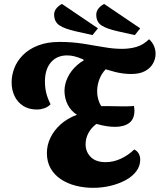

<svg xmlns="http://www.w3.org/2000/svg" viewBox="-20 -912 793 954"><path d="M442.7 21.3Q397.7 21.3 356.2 10.7Q314.7 0 282.3 -21.5Q250 -43 231.5 -75.5Q213 -108 213 -151.7Q213 -190.3 230.2 -226.8Q247.3 -263.3 280.7 -293.5Q314 -323.7 362.3 -341.7Q332 -361 316.3 -392.3Q300.7 -423.7 300.3 -460.3Q300.7 -494.7 316.8 -528.3Q333 -562 364.2 -589.3Q395.3 -616.7 439.3 -631L521.7 -583Q490.7 -558 476.8 -525.5Q463 -493 462.7 -460.3Q462.3 -440 467.5 -420.5Q472.7 -401 482.7 -384.7Q498 -384.7 515.7 -384.7Q533.3 -384.7 550.5 -384.2Q567.7 -383.7 579.7 -383.7Q597.3 -383.7 615 -383.8Q632.7 -384 645.3 -385.7Q646.7 -379.7 647.3 -373.8Q648 -368 648 -362.7Q648 -320.7 622.2 -301.2Q596.3 -281.7 552 -281.7Q531 -281.7 508.7 -285.2Q486.3 -288.7 459 -296.3Q432.3 -276.3 418.8 -250Q405.3 -223.7 405.3 -195.3Q405.3 -157.7 430.8 -132Q456.3 -106.3 504.7 -106.3Q542.7 -106.3 579.5 -123Q616.3 -139.7 647 -169.3Q660.7 -163 668.7 -149.7Q676.7 -136.3 676.7 -118.7Q676.7 -87 657.2 -61Q637.7 -35 604 -16.8Q570.3 1.3 528.8 11.3Q487.3 21.3 442.7 21.3ZM164.7 -367.7Q123 -367.7 94.7 -386.2Q66.3 -404.7 52 -435.3Q37.7 -466 37.7 -502.7Q37.7 -538 51.3 -573.7Q65 -609.3 94.2 -638.7Q123.3 -668 168.5 -685.8Q213.7 -703.7 276.3 -703.7Q336.3 -703.7 390.3 -695.3Q444.3 -687 493.5 -678.2Q542.7 -669.3 586.3 -669.3Q624.7 -669.3 658 -679Q691.3 -688.7 720.7 -717Q736 -703.7 744.7 -684.3Q753.3 -665 753 -644Q753 -619.7 740.3 -596.7Q727.7 -573.7 701 -559Q674.3 -544.3 632.3 -544.3Q593.3 -544.3 552.5 -554.3Q511.7 -564.3 472.2 -579.7Q432.7 -595 396.3 -611.3L393.3 -617Q367 -628 349.3 -632.3Q331.7 -636.7 313.3 -636.7Q262.3 -636.7 232.8 -602Q203.3 -567.3 203.3 -507Q203.3 -478.3 209.3 -452Q215.3 -425.7 231.3 -394Q218 -380 199.3 -373.8Q180.7 -367.7 164.7 -367.7ZM650 -737.7 564.3 -756.7Q510.3 -768.7 484.3 -785.8Q458.3 -803 458.3 -839Q458.3 -855.7 469.3 -869.7Q480.3 -883.7 497.7 -892.3L676.7 -771.3ZM439.7 -737.7 355 -756.7Q301.3 -768.7 275.2 -786.2Q249 -803.7 249 -840Q249 -856 259.8 -869.8Q270.7 -883.7 288 -892.3L466.7 -771.3Z"/></svg>

Font: Sansita Swashed Light
Style: Regular
Weight: 300
Designer: Pablo Cosgaya
Foundry: Omnibus-Type
Version: Version 1.003